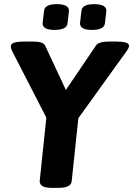

<svg xmlns="http://www.w3.org/2000/svg" viewBox="-20 -902 641 924"><path d="M38 -657Q32 -669 32 -679Q32 -689 42 -694Q58 -702 96 -702H139Q188 -702 197 -683L297 -469L442 -683Q455 -702 504 -702H540Q601 -702 601 -682Q601 -672 590 -657L357 -333L325 -30Q322 2 262 2H228Q171 2 171 -30L203 -336ZM372 -850Q375 -882 433 -882Q492 -882 492 -850L485 -790Q482 -758 422 -758Q365 -758 365 -790ZM192 -850Q195 -882 253 -882Q312 -882 312 -850L305 -790Q302 -758 242 -758Q185 -758 185 -790Z"/></svg>

Font: AsCom
Style: Bold Italic
Weight: 700
Italic angle: -48°
Designer: AsCom
Foundry: AsCom
Version: Version 1.001